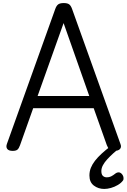

<svg xmlns="http://www.w3.org/2000/svg" viewBox="-20 -973 833 1256"><path d="M63 14Q37 14 27.5 1.5Q18 -11 25 -31L341 -913Q349 -936 361 -944.5Q373 -953 397 -953Q421 -953 432.5 -944.5Q444 -936 452 -913L768 -31Q776 -11 765 1.5Q754 14 728 14Q706 14 696.5 5.5Q687 -3 679 -23L593 -265H197L111 -23Q104 -3 94.5 5.5Q85 14 63 14ZM226 -345H564L396 -822ZM662 263Q623 263 594 241Q565 219 565 175Q565 148 574.5 124.5Q584 101 601.5 78.5Q619 56 644.5 32.5Q670 9 704 -17L766 -18V-9Q743 10 721.5 29.5Q700 49 682 68.5Q664 88 653.5 107.5Q643 127 643 146Q643 168 653 177.5Q663 187 679 187Q694 187 706.5 181Q719 175 738 160Q745 155 755 154.5Q765 154 775 163Q785 173 787.5 186Q790 199 785 207Q773 224 751 237Q729 250 705.5 256.5Q682 263 662 263Z"/></svg>

Font: Playwrite US Modern
Style: Regular
Weight: 400
Designer: Veronika Burian, José Scaglione
Foundry: TypeTogether
Version: Version 1.002